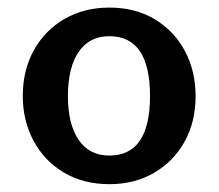

<svg xmlns="http://www.w3.org/2000/svg" viewBox="-20 -466 567 498"><path d="M263.7 11.7Q196.3 11.7 145.5 -18.6Q94.7 -48.8 66.9 -101.1Q39.1 -153.3 39.1 -216.8Q39.1 -284.2 67.9 -335.9Q96.7 -387.7 147.5 -417Q198.2 -446.3 263.7 -446.3Q332 -446.3 382.3 -415.5Q432.6 -384.8 460 -333Q487.3 -281.2 487.3 -216.8Q487.3 -149.4 458.5 -98.1Q429.7 -46.9 379.4 -17.6Q329.1 11.7 263.7 11.7ZM263.7 -62.5Q369.1 -62.5 369.1 -216.8Q369.1 -372.1 263.7 -372.1Q211.9 -372.1 184.1 -331.5Q156.2 -291 156.2 -216.8Q156.2 -143.6 184.1 -103Q211.9 -62.5 263.7 -62.5Z"/></svg>

Font: Padauk Book
Style: Bold
Weight: 700
Designer: Debbi Hosken, Becca Hirsbrunner Spalinger
Foundry: SIL International
Version: Version 5.000